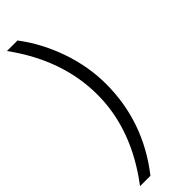

<svg xmlns="http://www.w3.org/2000/svg" viewBox="-309 -713 914 914"><g transform="rotate(-45 148.0 -255.5)"><path d="M-7 196Q158 -21 158 -255.5Q158 -490 0 -707H71Q141 -615 182 -498Q223 -381 223 -262Q223 -8 63 196Z"/></g></svg>

Font: Hind Mysuru Light
Style: Regular
Weight: 300
Designer: Manushi Parikh, Hitesh Malaviya
Foundry: Indian Type Foundry
Version: Version 0.703;PS 1.0;hotconv 1.0.86;makeotf.lib2.5.63406